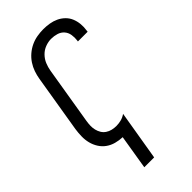

<svg xmlns="http://www.w3.org/2000/svg" viewBox="-294 -808 1088 1088"><g transform="rotate(-45 250.0 -264.0)"><path d="M158 215 192 8Q165 7 139 0Q113 -7 92 -22Q71 -37 57 -59Q43 -81 36.5 -106.5Q30 -132 30.5 -159.5Q31 -187 35 -214L92 -559Q96 -584 104.5 -608.5Q113 -633 127.5 -655Q142 -677 162.5 -694.5Q183 -712 206.5 -723Q230 -734 255.5 -738.5Q281 -743 306 -743Q331 -743 355 -739Q379 -735 400.5 -725Q422 -715 439 -698.5Q456 -682 465 -660.5Q474 -639 476.5 -614.5Q479 -590 475 -564L474 -555H396L397 -561Q400 -584 396.5 -606Q393 -628 379 -644Q365 -660 343.5 -666.5Q322 -673 299 -673Q276 -673 252 -664Q228 -655 210 -636.5Q192 -618 182.5 -595Q173 -572 169 -548L112 -203Q109 -185 108.5 -167.5Q108 -150 112 -133.5Q116 -117 124.5 -103Q133 -89 147 -79.5Q161 -70 178 -66Q195 -62 212 -62Q231 -62 250.5 -67Q270 -72 287 -84L237 215Z"/></g></svg>

Font: Iosevka Custom
Style: Italic
Weight: 400
Italic angle: -9°
Monospace: yes
Designer: Belleve Invis
Foundry: Belleve Invis
Version: Version 30.3.3; ttfautohint (v1.8.3)